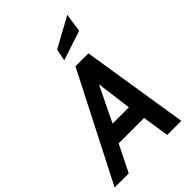

<svg xmlns="http://www.w3.org/2000/svg" viewBox="-316 -1073 1185 1185"><g transform="rotate(-45 277.0 -480.0)"><path d="M317 -700H430L541 0H418L391 -175H169L82 0H-41ZM371 -288 341 -519 229 -288ZM310 -853 506 -960 488 -839 294 -775Z"/></g></svg>

Font: Cabin SemiBold
Style: Italic
Weight: 600
Italic angle: -7°
Designer: Pablo Impallari
Foundry: Pablo Impallari. http://www.impallari.com Igino Marini. http://www.ikern.com
Version: Version 2.200